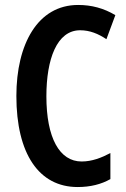

<svg xmlns="http://www.w3.org/2000/svg" viewBox="-20 -744 509 774"><path d="M303 -622C342 -622 376 -608 409 -586L445 -683C398 -711 349 -724 295 -724C132 -724 46 -566 46 -357C46 -124 137 10 293 10C344 10 388 -1 425 -22V-127C389 -108 351 -93 309 -93C220 -93 167 -188 167 -356C167 -505 209 -622 303 -622Z"/></svg>

Font: Noto Sans Armenian ExtraCondensed SemiBold
Style: Regular
Weight: 600
Width: 2
Designer: Monotype Design Team
Foundry: Monotype Imaging Inc.
Version: Version 2.008